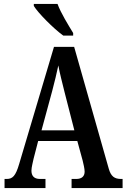

<svg xmlns="http://www.w3.org/2000/svg" viewBox="-20 -951 640 971"><path d="M300 -771H350V-784C327 -822 287 -886 271 -931H151V-921C172 -886 250 -807 300 -771ZM3 0H210V-46H182C151 -46 139 -63 139 -88C139 -106 147 -133 150 -149L173 -238H371L398 -139C402 -122 408 -98 408 -83C408 -59 393 -46 366 -46H342V0H600V-46H592C559 -46 541 -59 530 -98L355 -714H253L77 -122C59 -60 43 -46 14 -46H3ZM190 -292 244 -491C256 -536 267 -582 275 -620C282 -581 294 -536 307 -483L356 -292Z"/></svg>

Font: Noto Serif Hebrew ExtraCondensed SemiBold
Style: Regular
Weight: 600
Width: 2
Designer: Monotype Design Team
Foundry: Monotype Imaging Inc.
Version: Version 2.004